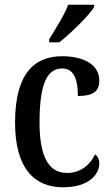

<svg xmlns="http://www.w3.org/2000/svg" viewBox="-20 -786 476 816"><path d="M189 -619V-606H232C283 -646 359 -721 380 -756V-766H270C253 -721 217 -665 189 -619ZM248 10C359 10 402 -46 402 -91C402 -110 395 -122 384 -130C364 -87 324 -51 265 -51C184 -51 148 -125 148 -266C148 -443 186 -495 245 -495C297 -495 311 -442 311 -378C378 -378 402 -399 402 -444C402 -508 341 -547 244 -547C131 -547 44 -480 44 -265C44 -68 128 10 248 10Z"/></svg>

Font: Noto Serif Georgian Condensed Medium
Style: Regular
Weight: 500
Width: 3
Designer: Monotype Design Team, Akaki Razmadze
Foundry: Google LLC
Version: Version 2.003